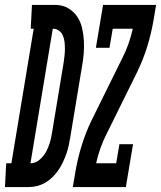

<svg xmlns="http://www.w3.org/2000/svg" viewBox="-76 -755 650 775"><path d="M-56 0 -51 -96H-30L60 -639H48L53 -735H81H153Q179 -734 200.5 -721Q222 -708 235.5 -688Q249 -668 255 -643Q261 -618 262.5 -592Q264 -566 262 -539.5Q260 -513 255 -487L208 -203Q205 -186 201.5 -168.5Q198 -151 192 -134.5Q186 -118 178.5 -101.5Q171 -85 160.5 -69.5Q150 -54 137 -41Q124 -28 108 -18.5Q92 -9 75 -4.5Q58 0 40 0ZM47 -96Q67 -96 83.5 -110Q100 -124 110 -142.5Q120 -161 125.5 -180Q131 -199 134 -219L181 -503Q183 -517 184.5 -530.5Q186 -544 186 -558Q186 -572 184.5 -585.5Q183 -599 178 -611Q173 -623 162.5 -631Q152 -639 138 -639H137ZM218 0 228 -60Q237 -113 253 -165.5Q269 -218 293 -268L417 -519Q432 -548 442.5 -578Q453 -608 460 -639H379L366 -562H311L340 -735H554L544 -675Q535 -622 519 -569.5Q503 -517 479 -467L355 -216Q340 -187 329.5 -157Q319 -127 312 -96H393L406 -173H461L432 0Z"/></svg>

Font: Iosevka Curly Slab Oblique
Style: Bold
Weight: 700
Italic angle: -9°
Monospace: yes
Designer: Belleve Invis
Foundry: Belleve Invis
Version: Version 11.1.0; ttfautohint (v1.8.3)